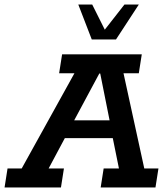

<svg xmlns="http://www.w3.org/2000/svg" viewBox="-51 -821 733 841"><path d="M-31 0 -18 -83H44L275 -500H208L221 -583H570L557 -500H490L581 -83H643L630 0H390L403 -83H470L443 -216H233L162 -83H229L216 0ZM274 -294H429L388 -499H384ZM351 -648 292 -801H353L408 -691L494 -801H557L457 -648Z"/></svg>

Font: Rokkitt SemiBold SemiBold
Style: Italic
Weight: 600
Italic angle: -9°
Version: Version 3.103